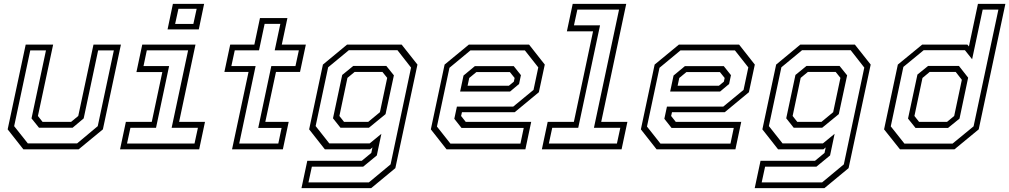

<svg xmlns="http://www.w3.org/2000/svg" viewBox="-20 -770 5204 990"><path d="M100.5 0 19.5 -103 112.5 -540H254L175.5 -172L199.5 -141.5H346.5L383.5 -172L462 -540H603.5L510.5 -103L385.5 0ZM123.5 -30.5H377.5L484 -119.5L567 -510H486L411.5 -159.5L354.5 -111.5H181L142.5 -159.5L217 -510H136L53 -119.5Z M844 -618.5 871.5 -750H1032.5L1005 -618.5ZM883 -646.5H977L994 -724.5H900ZM599 0 629 -141.5H762.5L817 -398.5H683.5L713.5 -540H988L903.5 -141.5H1037L1007 0ZM635 -30H983L1000.5 -111H865L950 -510.5H737L720 -429.5H852L784.5 -111H652.5Z M1176.5 0 1261.5 -399H1137L1167 -540H1291.5L1320.5 -677H1462L1433 -540H1557L1527 -399H1403L1348 -141.5H1468.5L1438.5 0ZM1213.5 -30H1415L1432 -110.5H1311.5L1379 -429.5H1503.5L1521 -510.5H1396.5L1425.5 -647H1344.5L1315.5 -510.5H1190.5L1173 -429.5H1298Z M1534.5 200 1564.5 59H1845.5L1894.5 18.5L1900.5 -10L1888.5 0H1655L1574 -103L1645 -437L1769.5 -540H2051L2132.5 -437L2018.5 97L1894 200ZM1570.5 170.5H1882L1994 77.5L2099.5 -421.5L2029.5 -511H1778.5L1672 -423L1607.5 -120L1678 -30.5H1886L1946.5 -80L1923 31.5L1852.5 89.5H1588ZM1735.5 -111.5 1697 -160 1744.5 -383.5 1801.5 -430H1972L2011 -381.5L1968 -181.5L1882.5 -111.5ZM1754 -141.5H1878.5L1939 -191.5L1976.5 -368.5L1952 -399H1808.5L1771.5 -368.5L1730 -172Z M2708 -540 2789 -437 2758.5 -294.5 2634 -191.5H2362L2357.5 -172L2381.5 -141.5H2719L2689 0H2282.5L2201.5 -103L2272.5 -437L2397.5 -540ZM2629 -429 2666 -382.5 2656.5 -337 2610 -298H2352.5L2370 -380.5L2428.5 -429ZM2686.5 -510H2405.5L2297.5 -420.5L2233 -117.5L2302.5 -29.5H2663.5L2680.5 -110.5H2359.5L2322.5 -157.5L2336 -220.5H2626.5L2731 -306.5L2755.5 -422.5ZM2609 -398.5H2436.5L2399.5 -368L2391 -328H2604L2629.5 -349L2633.5 -368Z M2774 0 2804 -141.5H2939L3038 -608.5H2903L2933 -750H3209L3080 -141.5H3215L3185 0ZM2810 -30H3161L3178.5 -111H3042.5L3172 -720.5H2957L2939.5 -639.5H3074L2961.5 -111H2827.5Z M3791 -540 3872 -437 3841.5 -294.5 3717 -191.5H3445L3440.5 -172L3464.5 -141.5H3802L3772 0H3365.5L3284.5 -103L3355.5 -437L3480.5 -540ZM3712 -429 3749 -382.5 3739.5 -337 3693 -298H3435.5L3453 -380.5L3511.5 -429ZM3769.5 -510H3488.5L3380.5 -420.5L3316 -117.5L3385.5 -29.5H3746.5L3763.5 -110.5H3442.5L3405.5 -157.5L3419 -220.5H3709.5L3814 -306.5L3838.5 -422.5ZM3692 -398.5H3519.5L3482.5 -368L3474 -328H3687L3712.5 -349L3716.5 -368Z M3871.5 200 3901.5 59H4182.5L4231.5 18.5L4237.5 -10L4225.5 0H3992L3911 -103L3982 -437L4106.5 -540H4388L4469.5 -437L4355.5 97L4231 200ZM3907.5 170.5H4219L4331 77.5L4436.5 -421.5L4366.5 -511H4115.5L4009 -423L3944.5 -120L4015 -30.5H4223L4283.5 -80L4260 31.5L4189.5 89.5H3925ZM4072.5 -111.5 4034 -160 4081.5 -383.5 4138.5 -430H4309L4348 -381.5L4305 -181.5L4219.5 -111.5ZM4091 -141.5H4215.5L4276 -191.5L4313.5 -368.5L4289 -399H4145.5L4108.5 -368.5L4067 -172Z M4901.5 0H4620.5L4538.5 -103L4609.5 -437L4735 -540H4968L4976 -530.5L5022.5 -750H5164L5026.5 -103ZM4868.5 -110.5H4700.5L4662 -158.5L4710.5 -385.5L4765.5 -430H4924.5L4972 -369.5L4927.5 -158.5ZM4863 -141.5 4900 -172 4939.5 -358.5 4908 -399H4773.5L4736.5 -368L4695 -172L4719 -141.5ZM4891.5 -29.5 5000 -118.5 5128 -720.5H5047L4992.5 -464.5L4955.5 -511H4742.5L4638 -425L4573 -118.5L4643.5 -29.5Z"/></svg>

Font: Tourney Light
Style: Italic
Weight: 300
Italic angle: -12°
Version: Version 1.015